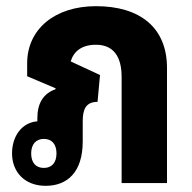

<svg xmlns="http://www.w3.org/2000/svg" viewBox="-20 -593 621 622"><path d="M128 9C198 9 248 -35 248 -135V-200C248 -237 257 -263 296 -263L304 -350L209 -394C219 -427 245 -448 291 -448C348 -448 374 -409 374 -344V0H521V-373C521 -504 433 -573 291 -573C157 -573 68 -498 68 -388V-346L160 -307V-304C120 -290 101 -258 101 -210V-200C50 -196 19 -151 19 -96C19 -37 59 9 128 9ZM122 -49C96 -49 81 -66 81 -96C81 -125 96 -143 122 -143C148 -143 163 -126 163 -96C163 -66 148 -49 122 -49Z"/></svg>

Font: Noto Sans Thai Looped Condensed ExtraBold
Style: Regular
Weight: 800
Width: 3
Designer: Sasikarn Vongin, Ben Mitchell
Foundry: The Fontpad Ltd
Version: Version 1.001